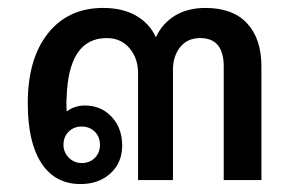

<svg xmlns="http://www.w3.org/2000/svg" viewBox="-20 -454 739 484"><path d="M639 -287V0H544V-286Q544 -358 485 -358Q452 -358 434 -335Q416 -312 416 -279V0H328V-270Q328 -307 306.5 -332.5Q285 -358 249 -358Q153 -358 148 -209Q147 -199 147.5 -188Q148 -177 148 -173Q168 -188 194 -188Q235 -188 261.5 -159.5Q288 -131 288 -87Q288 -44 258.5 -17Q229 10 183 10Q119 10 84.5 -42.5Q50 -95 50 -194Q50 -306 101 -370Q152 -434 240 -434Q289 -434 323 -414.5Q357 -395 373 -360Q389 -395 421 -414.5Q453 -434 498 -434Q567 -434 603 -395Q639 -356 639 -287ZM140 -89Q140 -70 153.5 -56.5Q167 -43 186 -43Q206 -43 219 -56Q232 -69 232 -89Q232 -109 219 -122Q206 -135 186 -135Q166 -135 153 -122Q140 -109 140 -89Z"/></svg>

Font: Sarabun Medium
Style: Regular
Weight: 500
Designer: Suppakit Chalermlarp | Katatrad Co.,Ltd.
Foundry: Cadson Demak Co.,Ltd.
Version: Version 1.000; ttfautohint (v1.6)